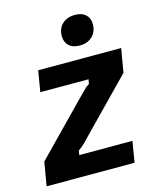

<svg xmlns="http://www.w3.org/2000/svg" viewBox="-118 -766 684 840"><g transform="rotate(-15 224.0 -346.0)"><path d="M-11.7 0 6.7 -107.5 215.8 -321.7Q240 -345.8 253.8 -360.4Q267.5 -375 283.3 -385L286.7 -405H68.3L84.2 -500H460L441.7 -392.5L232.5 -178.3Q209.2 -154.2 195 -139.6Q180.8 -125 165 -115L161.7 -95H402.5L386.7 0ZM288.3 -557.5Q256.7 -557.5 239.6 -573.8Q222.5 -590 222.5 -617.5Q222.5 -651.7 244.2 -672.1Q265.8 -692.5 301.7 -692.5Q333.3 -692.5 350.4 -676.2Q367.5 -660 367.5 -633.3Q367.5 -600 346.2 -578.8Q325 -557.5 288.3 -557.5Z"/></g></svg>

Font: Familjen Grotesk
Style: Bold Italic
Weight: 700
Italic angle: -9.46201°
Designer: Anders Wikstroem, Jonas Baeckman, Matilda Gysing, Kristian Moeller
Foundry: Familjen STHLM AB
Version: Version 2.002; ttfautohint (v1.8.4.7-5d5b)